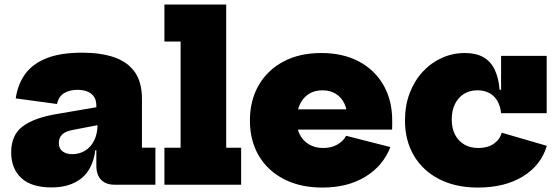

<svg xmlns="http://www.w3.org/2000/svg" viewBox="-20 -810 2442 842"><path d="M482 0Q444 0 423.2 -21.8Q402.5 -43.5 402.5 -83.5V-191L415 -211L408 -269L402.5 -298.5V-346Q402.5 -371 392 -386.2Q381.5 -401.5 362.8 -408.8Q344 -416 320 -416Q285.5 -416 261.5 -401.8Q237.5 -387.5 230 -354L49 -378.5Q57.5 -439.5 90 -484.8Q122.5 -530 183.8 -554.5Q245 -579 340.5 -579Q421.5 -579 480.2 -559Q539 -539 570.8 -494.5Q602.5 -450 602.5 -376.5V-162.5H661.5V0ZM206.5 12Q118 12 73.5 -29.2Q29 -70.5 29 -142Q29 -218 79.8 -256Q130.5 -294 232 -310.5L430.5 -344.5V-265.5L301 -240.5Q268 -235 253 -220.5Q238 -206 238 -183.5Q238 -159 254 -146.5Q270 -134 297.5 -134Q327.5 -134 352.5 -148.8Q377.5 -163.5 392.8 -193.5Q408 -223.5 408 -269L432 -151.5H398Q387 -68 337 -28Q287 12 206.5 12Z M972 -162H1037.5V0H701V-162H772V-628H701V-790H972Z M1394.5 12.5Q1296.5 12.5 1225 -24.5Q1153.5 -61.5 1114.8 -127.5Q1076 -193.5 1076 -281.5Q1076 -369.5 1114.5 -436.2Q1153 -503 1223.2 -540.2Q1293.5 -577.5 1389 -577.5Q1484.5 -577.5 1554.2 -540.2Q1624 -503 1662 -436.2Q1700 -369.5 1700 -281.5Q1700 -269.5 1700 -259.8Q1700 -250 1699.5 -241.5H1502.5Q1503.5 -252 1503.8 -263.2Q1504 -274.5 1504 -287.5Q1504 -326.5 1490.8 -354.8Q1477.5 -383 1452.8 -398.5Q1428 -414 1393.5 -414Q1359.5 -414 1334.2 -398Q1309 -382 1295 -352.2Q1281 -322.5 1281 -281.5Q1281 -246 1295.2 -219Q1309.5 -192 1335.5 -176.5Q1361.5 -161 1397.5 -161Q1432.5 -161 1458.5 -175.5Q1484.5 -190 1498 -214.5L1692 -165Q1660 -82.5 1582.2 -35Q1504.5 12.5 1394.5 12.5ZM1203.5 -241.5V-330.5H1556L1562 -241.5Z M2076 12.5Q1978 12.5 1906 -24.5Q1834 -61.5 1795 -127.8Q1756 -194 1756 -281.5Q1756 -348 1776.8 -402Q1797.5 -456 1834 -495.5Q1870.5 -535 1918 -556.2Q1965.5 -577.5 2018.5 -577.5Q2067 -577.5 2099.2 -559.5Q2131.5 -541.5 2149 -505.5Q2166.5 -469.5 2171 -416.5H2212.5L2177.5 -313.5Q2174.5 -345 2161 -367.8Q2147.5 -390.5 2125.5 -402.2Q2103.5 -414 2074 -414Q2040 -414 2014.5 -398.2Q1989 -382.5 1975 -353.5Q1961 -324.5 1961 -286.5Q1961 -248 1975.2 -220Q1989.5 -192 2015.8 -176.5Q2042 -161 2078.5 -161Q2118 -161 2144.8 -179.2Q2171.5 -197.5 2180.5 -228L2378 -170.5Q2353 -85.5 2273.5 -36.5Q2194 12.5 2076 12.5ZM2177.5 -313.5V-565H2377.5V-313.5Z"/></svg>

Font: Hepta Slab ExtraBold
Style: Regular
Weight: 800
Designer: Michael LaGattuta
Foundry: Michael LaGattuta
Version: Version 1.102